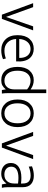

<svg xmlns="http://www.w3.org/2000/svg" viewBox="1136 -1886 760 3072"><g transform="rotate(90 1516.0 -350.0)"><path d="M214.8 0 30.8 -500H94.2L251 -66.9L401.9 -500H465.8L282.2 0Z M603.5 -277.8H906.7Q908.2 -363.3 869.1 -411.1Q830.1 -459 763.7 -459Q697.3 -459 653.6 -411.4Q609.9 -363.8 603.5 -277.8ZM962.4 -228H603.5Q609.4 -139.6 660.4 -90.3Q711.4 -41 789.6 -41Q856 -41 915.5 -64L926.8 -19Q901.9 -6.3 862.3 1.7Q822.8 9.8 784.7 9.8Q676.3 9.8 609.4 -58.8Q542.5 -127.4 542.5 -251Q542.5 -374 602.5 -441.9Q662.6 -509.8 760.7 -509.8Q808.1 -509.8 846.4 -493.2Q884.8 -476.6 913.1 -443.1Q941.4 -409.7 954.6 -354.7Q967.8 -299.8 962.4 -228Z M1410.2 -196.8V-403.8Q1345.2 -459 1271.5 -459Q1197.8 -459 1154.5 -404.5Q1111.3 -350.1 1111.3 -251Q1111.3 -151.4 1154.3 -96.2Q1197.3 -41 1271.5 -41Q1336.9 -41 1373.5 -83.7Q1410.2 -126.5 1410.2 -196.8ZM1470.2 -710V-91.8Q1470.2 -48.3 1476.6 0H1420.4Q1413.6 -36.1 1411.1 -60.1H1407.2Q1378.9 -24.4 1345.5 -7.3Q1312 9.8 1264.2 9.8Q1165.5 9.8 1107.9 -58.3Q1050.3 -126.5 1050.3 -251Q1050.3 -373.5 1108.9 -441.7Q1167.5 -509.8 1261.2 -509.8Q1342.3 -509.8 1407.2 -461.9H1411.1V-710Z M1571.8 -251Q1571.8 -371.1 1633.3 -440.4Q1694.8 -509.8 1793 -509.8Q1891.1 -509.8 1952.4 -440.4Q2013.7 -371.1 2013.7 -251Q2013.7 -130.4 1952.4 -60.3Q1891.1 9.8 1793 9.8Q1694.8 9.8 1633.3 -60.3Q1571.8 -130.4 1571.8 -251ZM1632.8 -250Q1632.8 -153.3 1676 -97.2Q1719.2 -41 1793.9 -41Q1867.7 -41 1910.2 -97.4Q1952.6 -153.8 1952.6 -251Q1952.6 -347.7 1910.2 -403.3Q1867.7 -459 1793.9 -459Q1718.8 -459 1675.8 -403.1Q1632.8 -347.2 1632.8 -250Z M2274.4 0 2090.3 -500H2153.8L2310.5 -66.9L2461.4 -500H2525.4L2341.8 0Z M2916 -194.8V-258.8Q2862.3 -265.1 2825.2 -265.1Q2739.7 -265.1 2693.4 -236.3Q2647 -207.5 2647 -150.9Q2647 -100.1 2681.4 -70.1Q2715.8 -40 2772.9 -40Q2841.8 -40 2878.9 -83.3Q2916 -126.5 2916 -194.8ZM2916 -306.2V-334Q2916 -400.9 2883.3 -430.4Q2850.6 -460 2788.1 -460Q2724.1 -460 2646 -430.2L2641.1 -481.9Q2716.3 -511.2 2791 -511.2Q2875.5 -511.2 2925.3 -467.3Q2975.1 -423.3 2975.1 -334V-91.8Q2975.1 -42.5 2984.9 0H2930.2Q2921.9 -32.2 2917 -70.8H2913.1Q2857.9 9.8 2758.8 9.8Q2682.1 9.8 2635 -31.2Q2587.9 -72.3 2587.9 -144Q2587.9 -225.1 2650.4 -268.6Q2712.9 -312 2824.2 -312Q2867.7 -312 2916 -306.2Z"/></g></svg>

Font: LT Hoop Light
Style: Regular
Weight: 300
Designer: Daniel Lyons
Foundry: LyonsType
Version: Version 1.000